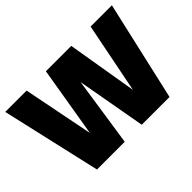

<svg xmlns="http://www.w3.org/2000/svg" viewBox="-126 -986 1273 1273"><g transform="rotate(-45 510.0 -350.0)"><path d="M391.1 -700.2H628.9L711.9 -205.1L810.1 -700.2H1009.8L850.1 0H589.8L502.9 -486.8L430.2 0H169.9L9.8 -700.2H210L308.1 -205.1Z"/></g></svg>

Font: Fivo Sans Heavy
Style: Regular
Weight: 900
Designer: Alexander Slobzheninov
Foundry: Alexander Slobzheninov
Version: 1.0